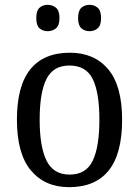

<svg xmlns="http://www.w3.org/2000/svg" viewBox="-20 -764 576 794"><path d="M266 10Q166 10 108 -59Q50 -128 50 -269Q50 -409 105.5 -477.5Q161 -546 269 -546Q370 -546 427.5 -477.5Q485 -409 485 -269Q485 -128 429.5 -59Q374 10 266 10ZM268 -42Q336 -42 363.5 -99.5Q391 -157 391 -269Q391 -381 363.5 -437Q336 -493 267 -493Q200 -493 172 -437Q144 -381 144 -269Q144 -157 172.5 -99.5Q201 -42 268 -42ZM351 -635Q330 -635 316.5 -647Q303 -659 303 -689Q303 -720 316.5 -732Q330 -744 351 -744Q370 -744 384 -732Q398 -720 398 -689Q398 -659 384 -647Q370 -635 351 -635ZM177 -635Q157 -635 143.5 -647Q130 -659 130 -689Q130 -720 143.5 -732Q157 -744 177 -744Q197 -744 211.5 -732Q226 -720 226 -689Q226 -659 211.5 -647Q197 -635 177 -635Z"/></svg>

Font: Noto Serif Khmer SemiCondensed
Style: Regular
Weight: 400
Width: 4
Designer: Danh Hong and the Monotype Design Team
Foundry: Monotype Imaging Inc.
Version: Version 2.004; ttfautohint (v1.8.4.7-5d5b)